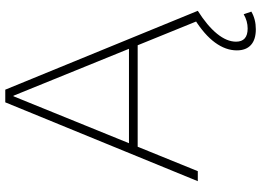

<svg xmlns="http://www.w3.org/2000/svg" viewBox="-151 -619 990 728"><g transform="rotate(-90 344.0 -255.0)"><path d="M21 0 320 -730H368L667 0H629L345 -699H343L59 0ZM135 -228V-261H553V-228ZM597 220Q558 220 537.5 201.5Q517 183 517 148Q517 106 546.5 65.5Q576 25 635 -12L667 0Q610 36 580 73Q550 110 550 145Q550 189 600 189Q628 189 654 174L664 203Q635 220 597 220Z"/></g></svg>

Font: M PLUS 1 ExtraLight
Style: Regular
Weight: 250
Version: Version 1.001